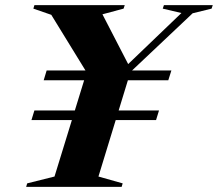

<svg xmlns="http://www.w3.org/2000/svg" viewBox="-20 -725 846 745"><path d="M179 -667.5 109.5 -691.5 113.5 -705H464L459.5 -691.5L377.5 -669.5L484.5 -462.5L465.5 -465L684 -674.5L611.5 -691.5L616 -705H805.5L801 -691.5L727.5 -673.5L486 -445.5L362 -40L456 -13.5L452 0H81.5L85.5 -13.5L191.5 -40L316 -444.5ZM597 -296.5 585.5 -259H102L113.5 -296.5ZM645 -451.5 633 -413.5H149.5L161 -451.5Z"/></svg>

Font: Newsreader 60pt
Style: Bold Italic
Weight: 700
Italic angle: -17°
Designer: Hugues Gentile
Foundry: Production Type
Version: Version 1.003